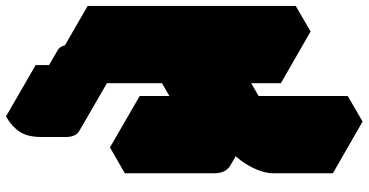

<svg xmlns="http://www.w3.org/2000/svg" viewBox="-360 -698 1240 646"><g transform="rotate(90 260.0 -375.0)"><path d="M130 -650 217 -700V-400L433 -525V-825L520 -875V-675Q520 -649 507.5 -619Q495 -589 475.5 -563.5Q456 -538 433 -525Q467 -545 493.5 -530Q520 -515 520 -475V-175L433 -125V-425L217 -300V0L130 50ZM329 145Q299 162 279.5 151Q260 140 260 105Q260 70 279.5 36Q299 2 329 -15Q359 -32 378.5 -21Q398 -10 398 25V105Q398 152 380.5 178.5Q363 205 329 225ZM433 -425V-125L260 -225V-525ZM494 -530Q467 -545 433 -525L260 -625Q294 -645 320 -630ZM520 -875 433 -825 260 -925 346 -975ZM329 145V225L156 125V45ZM433 -825V-525L260 -625V-925ZM433 -525 217 -400 43 -500 260 -625ZM379 -21Q359 -32 329 -15Q299 2 279.5 36Q260 70 260 105Q260 140 279 151L106 51Q87 40 87 5Q87 -30 106.5 -64Q126 -98 156 -115Q186 -132 206 -121ZM217 -700 130 -650 -43 -750 43 -800ZM130 -650V50L-43 -50V-750Z"/></g></svg>

Font: Nabla Normal
Style: Regular
Weight: 400
Designer: Arthur Reinders Folmer
Version: Version 1.000